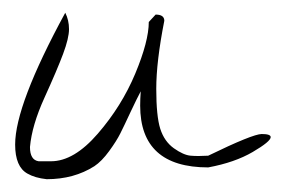

<svg xmlns="http://www.w3.org/2000/svg" viewBox="-20 -274 447 303"><path d="M239.3 -241.2Q226.6 -176.8 226.6 -133.8Q226.6 -90.8 232.9 -70.8Q239.3 -50.8 254.4 -40Q269.5 -29.3 280.8 -28.3Q292 -27.3 308.6 -28.3Q378.9 -62.5 393.1 -62.5Q407.2 -62.5 407.2 -57.6Q407.2 -50.8 378.9 -34.2Q350.6 -17.6 308.6 -9.8Q201.2 -9.8 201.2 -107.4Q201.2 -118.2 202.1 -129.9Q196.3 -119.1 186 -97.2Q175.8 -75.2 169.9 -63.5Q164.1 -51.8 152.3 -35.6Q140.6 -19.5 128.9 -11.7Q96.7 8.8 53.7 8.8Q35.2 6.8 23.4 0Q3.9 -10.7 3.9 -45.9Q3.9 -108.4 83 -253.9Q88.9 -242.2 88.9 -228Q88.9 -213.9 79.6 -189Q70.3 -164.1 50.3 -120.1Q30.3 -76.2 27.3 -42Q27.3 -21.5 41 -19.5Q45.9 -19.5 60.5 -19.5Q96.7 -19.5 134.3 -63Q171.9 -106.4 193.4 -157.7Q214.8 -209 214.8 -239.3L225.6 -251Q239.3 -251 239.3 -241.2Z"/></svg>

Font: Dawning of a New Day
Style: Regular
Weight: 400
Designer: Kimberly Geswein
Foundry: Kimberly Geswein
Version: Version 1.002 2010